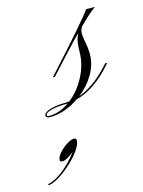

<svg xmlns="http://www.w3.org/2000/svg" viewBox="-212 -396 521 698"><g transform="rotate(-15 48.0 -46.5)"><path d="M8 -130H0L9 -140Q80 -218 123.5 -268Q167 -318 181 -338H214Q188 -319 151 -282Q143 -270 143 -257Q143 -244 147.5 -221.5Q152 -199 152 -176Q152 -138 130.5 -101.5Q109 -65 75 -39Q132 -59 188 -120L197 -130H205L198 -122Q133 -48 62 -30Q38 -13 10 -3Q-18 7 -46 7Q-62 7 -62 -3Q-62 -14 -38 -21.5Q-14 -29 20 -29Q28 -29 35 -30Q71 -58 94.5 -103Q118 -148 118 -196Q118 -215 120.5 -230.5Q123 -246 131 -262Q108 -239 80.5 -209Q53 -179 18 -141ZM-57 -3Q-57 2 -48 2Q-10 2 27 -24Q24 -24 21 -24Q-12 -24 -34.5 -18Q-57 -12 -57 -3ZM25 113Q25 128 10.5 149Q-4 170 -26.5 191Q-49 212 -72.5 227Q-96 242 -114 245L-118 241Q-91 236 -59 211Q-27 186 0 150Q-12 160 -24.5 167Q-37 174 -45 174Q-54 174 -54 167Q-54 156 -41.5 141.5Q-29 127 -12 116Q5 105 16 105Q25 105 25 113Z"/></g></svg>

Font: Ballet 72pt
Style: Regular
Weight: 400
Designer: Maximiliano R. Sproviero
Foundry: Omnibus-Type
Version: Version 1.100; ttfautohint (v1.8.3)